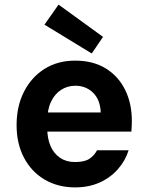

<svg xmlns="http://www.w3.org/2000/svg" viewBox="-20 -801 641 833"><path d="M306 12Q231 12 173.5 -22Q116 -56 84 -117Q52 -178 52 -258Q52 -340 84 -403Q116 -466 173 -502Q230 -538 306 -538Q384 -538 439 -504Q494 -470 523 -411Q552 -352 552 -277Q552 -267 551.5 -255Q551 -243 550 -230H149V-313H417Q415 -368 384 -398.5Q353 -429 307 -429Q273 -429 245.5 -411.5Q218 -394 201.5 -360Q185 -326 185 -274V-245Q185 -200 199.5 -167Q214 -134 241 -116Q268 -98 305 -98Q346 -98 367 -111.5Q388 -125 401 -149H538Q524 -104 491.5 -67Q459 -30 412 -9Q365 12 306 12ZM378 -569 173 -694 234 -781 427 -641Z"/></svg>

Font: DM Sans 9pt
Style: Bold
Weight: 700
Version: Version 4.004;gftools[0.9.30]